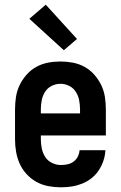

<svg xmlns="http://www.w3.org/2000/svg" viewBox="-20 -790 515 818"><path d="M239 8Q213 8 186 3Q159 -2 135.5 -15Q112 -28 93.5 -48Q75 -68 64 -92.5Q53 -117 48.5 -143.5Q44 -170 44 -197V-323Q44 -350 48 -376.5Q52 -403 63.5 -427Q75 -451 93 -471.5Q111 -492 134.5 -505Q158 -518 184.5 -523Q211 -528 238 -528Q264 -528 290.5 -523Q317 -518 340.5 -505Q364 -492 382 -471.5Q400 -451 411.5 -427Q423 -403 427 -376.5Q431 -350 431 -323V-213H154V-197Q154 -177 158 -157.5Q162 -138 172.5 -121.5Q183 -105 201.5 -96Q220 -87 239 -87Q254 -87 268 -90Q282 -93 293.5 -101.5Q305 -110 311.5 -123Q318 -136 319 -150H429Q428 -127 420.5 -105Q413 -83 400.5 -64Q388 -45 369.5 -30.5Q351 -16 329.5 -7.5Q308 1 285.5 4.5Q263 8 239 8ZM321 -307V-323Q321 -342 317.5 -361.5Q314 -381 303.5 -398Q293 -415 275 -424Q257 -433 238 -433Q218 -433 200 -424Q182 -415 171.5 -398Q161 -381 157.5 -361.5Q154 -342 154 -323V-307ZM252 -576 105 -710 175 -770 308 -624Z"/></svg>

Font: Iosevka QP
Style: Bold
Weight: 700
Designer: Belleve Invis
Foundry: Belleve Invis
Version: Version 20.0.0; ttfautohint (v1.8.4)